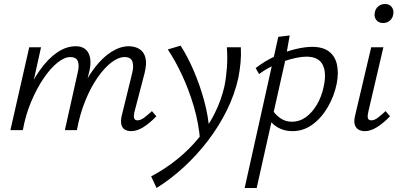

<svg xmlns="http://www.w3.org/2000/svg" viewBox="-20 -650 1999 959"><path d="M635 5Q616 5 603 -3Q590 -11 586 -28.5Q582 -46 588 -72L640 -284Q649 -319 641.5 -342Q634 -365 602 -365Q572 -365 537 -338.5Q502 -312 468 -263.5Q434 -215 406.5 -148Q379 -81 364 0H320Q343 -101 377 -179Q411 -257 452 -310.5Q493 -364 537 -391.5Q581 -419 623 -419Q654 -419 676.5 -405Q699 -391 706.5 -361.5Q714 -332 702 -284L651 -89Q647 -71 650 -60Q653 -49 667 -49Q682 -49 699 -61.5Q716 -74 739 -95L761 -69Q727 -34 695.5 -14.5Q664 5 635 5ZM32 0 126 -414H185L93 0ZM54 0Q74 -90 106.5 -166.5Q139 -243 179.5 -300Q220 -357 265.5 -388Q311 -419 358 -419Q405 -419 422.5 -383.5Q440 -348 425 -289L355 0H304L368 -287Q377 -322 369 -343.5Q361 -365 331 -365Q302 -365 267 -337Q232 -309 198 -259Q164 -209 136 -143Q108 -77 94 0Z M762 289 735 231Q805 194 865 145.5Q925 97 972.5 39Q1020 -19 1052.5 -84Q1085 -149 1101 -219Q1110 -265 1113.5 -314Q1117 -363 1113 -414H1183Q1185 -376 1181.5 -337.5Q1178 -299 1170 -259Q1152 -178 1113 -99Q1074 -20 1019.5 51.5Q965 123 899.5 183.5Q834 244 762 289ZM980 56Q973 -34 948 -118.5Q923 -203 889 -275.5Q855 -348 818 -403L882 -422Q917 -368 947.5 -297Q978 -226 999.5 -148Q1021 -70 1026 8Z M1202 289 1370 -466 1427 -473 1405 -349 1262 289ZM1441 5Q1408 5 1381.5 -6.5Q1355 -18 1337 -37.5Q1319 -57 1311 -80L1336 -108Q1353 -79 1379 -60.5Q1405 -42 1439 -42Q1475 -42 1506.5 -64Q1538 -86 1562 -126Q1586 -166 1597 -218Q1612 -289 1591 -328Q1570 -367 1510 -367Q1488 -367 1459 -361Q1430 -355 1398 -344Q1366 -333 1334 -317Q1302 -301 1274 -280L1257 -310Q1302 -345 1353 -368.5Q1404 -392 1453 -404Q1502 -416 1539 -416Q1593 -416 1623.5 -392.5Q1654 -369 1663 -327.5Q1672 -286 1662 -233Q1649 -169 1617 -114.5Q1585 -60 1540 -27.5Q1495 5 1441 5Z M1802 5Q1783 5 1769.5 -3.5Q1756 -12 1751.5 -29.5Q1747 -47 1754 -74L1834 -414H1895L1819 -89Q1815 -71 1817.5 -60Q1820 -49 1835 -49Q1850 -49 1866.5 -61.5Q1883 -74 1906 -95L1928 -69Q1894 -34 1862.5 -14.5Q1831 5 1802 5ZM1894 -535Q1879 -535 1868.5 -542Q1858 -549 1853.5 -561Q1849 -573 1852 -587Q1855 -606 1869 -618Q1883 -630 1903 -630Q1918 -630 1928 -623Q1938 -616 1942.5 -604Q1947 -592 1944 -577Q1941 -559 1927 -547Q1913 -535 1894 -535Z"/></svg>

Font: Ysabeau Office
Style: Italic
Weight: 400
Italic angle: -12°
Designer: Christian Thalmann (Catharsis Fonts)
Version: Version 2.001;gftools[0.9.30]; featfreeze: tnum,lnum,ss02